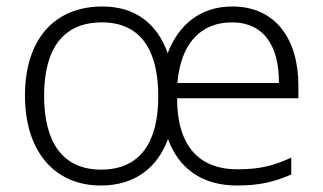

<svg xmlns="http://www.w3.org/2000/svg" viewBox="-20 -562 997 592"><path d="M696 -542C596 -542 530 -484 497 -398C466 -486 400 -542 296 -542C146 -542 57 -439 57 -267C57 -99 145 10 291 10C396 10 465 -45 498 -133C531 -44 601 10 711 10C779 10 826 -1 878 -24V-76C821 -50 779 -40 712 -40C592 -40 526 -114 526 -259H900V-298C900 -440 831 -542 696 -542ZM695 -493C795 -493 841 -418 840 -306H527C537 -428 599 -493 695 -493ZM294 -493C417 -493 468 -403 468 -265C468 -126 414 -39 292 -39C171 -39 116 -126 116 -267C116 -412 175 -493 294 -493Z"/></svg>

Font: Noto Sans Gurmukhi Light
Style: Regular
Weight: 300
Designer: Jelle Bosma - Monotype Design Team
Foundry: Monotype Imaging Inc.
Version: Version 2.004